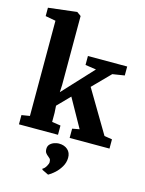

<svg xmlns="http://www.w3.org/2000/svg" viewBox="-155 -910 962 1273"><g transform="rotate(15 326.5 -274.0)"><path d="M31.5 0V-63.5L87.5 -72.5V-726L17 -739V-796.5L210 -819.5H212.5L240.5 -799.5V-326.5L238 -276L430.5 -483.5L356 -494.5V-556H625.5V-494.5L543 -481.5L426.5 -363L599.5 -72L653 -63.5V0H379.5V-63.5L428.5 -72.5L319.5 -267.5L237 -183L240 -135V-72.5L299.5 -63.5V0ZM404 131Q403.5 163.5 386.5 192.2Q369.5 221 346.5 241.5Q323.5 262 305 272H303.5L260 251L258 243.5Q271 238 282 219.5Q293 201 293 189.5Q293 173.5 286.2 166.2Q279.5 159 272.5 154Q264.5 148.5 256.8 138.5Q249 128.5 249 110Q249 89.5 261.8 77.2Q274.5 65 291.2 59.8Q308 54.5 319 54.5H322Q358.5 54.5 381.5 74.8Q404.5 95 404 131Z"/></g></svg>

Font: Merriweather ExtraBold
Style: Regular
Weight: 800
Version: Version 2.100